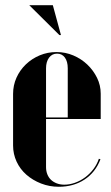

<svg xmlns="http://www.w3.org/2000/svg" viewBox="-20 -704 425 734"><path d="M30 -345V-148Q30 -115 43.5 -86Q57 -57 81 -36Q105 -15 137 -2.5Q169 10 205 10Q261 10 303 -17.5Q345 -45 364 -95L358 -97Q351 -76 337.5 -58Q324 -40 306 -26.5Q288 -13 267 -5.5Q246 2 226 2Q210 2 197 -3Q184 -8 175 -16.5Q166 -25 161 -37.5Q156 -50 156 -65V-443Q156 -468 167.5 -483.5Q179 -499 198 -499Q217 -499 228 -484Q239 -469 239 -443V-255H150V-249H365V-346Q365 -378 351 -406.5Q337 -435 314 -457Q291 -479 260.5 -492Q230 -505 196 -505Q162 -505 132 -492.5Q102 -480 79 -458Q56 -436 43 -407Q30 -378 30 -345ZM207 -570 92 -684H182L213 -570Z"/></svg>

Font: Moniqa Black
Style: Regular
Weight: 900
Designer: Rajesh Rajput
Foundry: Rajesh Rajput
Version: Version 1.000